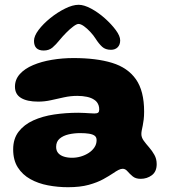

<svg xmlns="http://www.w3.org/2000/svg" viewBox="-20 -719 711 802"><path d="M264 63Q221.5 63 180.5 55.2Q139.5 47.5 106.8 29.2Q74 11 54.5 -19.5Q35 -50 35 -95Q35 -139.5 57.8 -169Q80.5 -198.5 119 -216Q157.5 -233.5 206.2 -240.8Q255 -248 307 -248Q320 -248 333 -247.2Q346 -246.5 357 -245.8Q368 -245 374.5 -245Q386 -245 390.2 -248.8Q394.5 -252.5 394.5 -261.5Q394.5 -271 392 -278.5Q389.5 -286 385 -292Q380.5 -298 374 -302Q362 -310.5 343.5 -314.5Q325 -318.5 303 -318.5Q275 -318.5 247.5 -312.5Q220 -306.5 193.2 -300.5Q166.5 -294.5 139.5 -294.5Q93.5 -294.5 68 -309.8Q42.5 -325 42.5 -357Q42.5 -387 63 -409.8Q83.5 -432.5 118.5 -447.2Q153.5 -462 197.2 -469.2Q241 -476.5 287 -476.5Q382.5 -476.5 448 -456.5Q513.5 -436.5 547.8 -387.8Q582 -339 582 -253Q582 -234 580.2 -219.5Q578.5 -205 576.2 -194.2Q574 -183.5 572.2 -175Q570.5 -166.5 570.5 -159Q570.5 -145 580.2 -131.5Q590 -118 602.8 -103.5Q615.5 -89 625 -72Q634.5 -55 634.5 -33.5Q634.5 -2 614.2 13Q594 28 567.5 28Q546.5 28 534 17.5Q521.5 7 512.5 -3.5Q503.5 -14 492.5 -14Q484.5 -14 474.8 -9Q465 -4 452 5Q436.5 15.5 411.8 29.2Q387 43 351 53Q315 63 264 63ZM281 -60Q299.5 -60 317.5 -65.2Q335.5 -70.5 350.5 -80.2Q365.5 -90 374.5 -103.5Q383.5 -117 383.5 -133.5Q383.5 -146 375.5 -152Q367.5 -158 352.2 -160.5Q337 -163 315 -163Q290 -163 267 -157.8Q244 -152.5 229.2 -140Q214.5 -127.5 214.5 -105.5Q214.5 -89.5 223.2 -79.5Q232 -69.5 247 -64.8Q262 -60 281 -60ZM162.5 -508Q122 -508 122 -548.5Q122 -568.5 141.2 -594Q160.5 -619.5 190.2 -643.5Q220 -667.5 251.8 -683.2Q283.5 -699 308.5 -699Q331 -699 360.8 -683Q390.5 -667 418 -642.5Q445.5 -618 463.8 -593.2Q482 -568.5 482 -550.5Q482 -532 471.5 -521.5Q461 -511 443.5 -511Q420.5 -511 406.8 -523.5Q393 -536 379 -558Q370.5 -571.5 357.2 -585.8Q344 -600 330.8 -609.5Q317.5 -619 308 -619Q300 -619 285.8 -608.2Q271.5 -597.5 256.5 -582.2Q241.5 -567 230 -553Q213.5 -532.5 199 -520.2Q184.5 -508 162.5 -508Z"/></svg>

Font: Gluten
Style: Bold
Weight: 700
Designer: Tyler Finck
Foundry: Etcetera Type Company
Version: Version 1.204